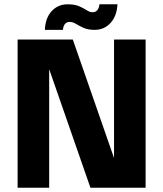

<svg xmlns="http://www.w3.org/2000/svg" viewBox="-20 -874 760 894"><path d="M401 0 161 -690H319L559 0ZM62 0V-690H209V0ZM511 0V-690H658V0ZM189 -735Q191 -790 220.5 -822Q250 -854 295 -854Q328 -854 348.5 -845Q369 -836 383.5 -826.5Q398 -817 412 -817Q424 -817 432.5 -826Q441 -835 443 -854H527Q524 -799 494.5 -767Q465 -735 421 -735Q389 -735 368.5 -744.5Q348 -754 333.5 -763Q319 -772 304 -772Q292 -772 283.5 -763.5Q275 -755 273 -735Z"/></svg>

Font: Radio Canada Big
Style: Regular
Weight: 400
Designer: Étienne Aubert Bonn
Foundry: Coppers and Brasses
Version: Version 1.001